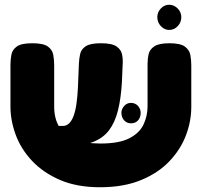

<svg xmlns="http://www.w3.org/2000/svg" viewBox="-20 -768 849 808"><path d="M401 20Q304 20 233 -10.5Q162 -41 115 -91Q68 -141 46 -201Q24 -261 24 -320V-494Q24 -517 28 -538Q32 -559 51 -572.5Q70 -586 116 -586Q162 -586 181 -572.5Q200 -559 204 -538Q208 -517 208 -493V-320Q208 -269 229 -234.5Q250 -200 293 -182Q336 -164 403 -164Q481 -164 524 -186Q567 -208 584 -244Q601 -280 601 -321V-499Q601 -521 605.5 -540.5Q610 -560 629.5 -573Q649 -586 693 -586Q739 -586 758 -572Q777 -558 781 -537Q785 -516 785 -493V-318Q785 -258 762.5 -198.5Q740 -139 693 -89.5Q646 -40 573 -10Q500 20 401 20ZM198 -154 196 -238H244Q259 -238 270 -248Q281 -258 289 -278.5Q297 -299 301.5 -329.5Q306 -360 308 -400L312 -500Q313 -522 317.5 -541.5Q322 -561 341 -573.5Q360 -586 405 -586Q451 -586 470.5 -572.5Q490 -559 494 -537.5Q498 -516 496 -492L493 -421Q489 -354 476.5 -303.5Q464 -253 439 -220Q414 -187 371.5 -170.5Q329 -154 266 -154ZM531 -249Q514 -249 502.5 -261.5Q491 -274 491 -293Q491 -309 502.5 -322Q514 -335 531 -335Q549 -335 560.5 -322.5Q572 -310 572 -293Q572 -274 561 -261.5Q550 -249 531 -249ZM692 -642Q672 -642 657 -658Q642 -674 642 -696Q642 -717 657 -732.5Q672 -748 692 -748Q712 -748 727.5 -732.5Q743 -717 743 -696Q743 -674 728 -658Q713 -642 692 -642Z"/></svg>

Font: Fredoka SemiExpanded
Style: Bold
Weight: 700
Width: 6
Designer: Ben Nathan
Foundry: Milena B. Brandão, Ben Nathan
Version: Version 2.001